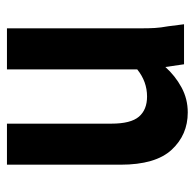

<svg xmlns="http://www.w3.org/2000/svg" viewBox="-24 -538 573 566"><g transform="rotate(-90 263.0 -255.5)"><path d="M60 -187V-522H181V-214Q181 -157 201.5 -133Q222 -109 261 -109Q305 -109 341 -138V-522H462V-124Q462 -103 463 -86Q464 -69 468 -47L474 0H356L348 -55Q322 -26 288 -7.5Q254 11 214 11Q148 11 104 -36.5Q60 -84 60 -187Z"/></g></svg>

Font: Radio Canada Condensed SemiBold
Style: Regular
Weight: 600
Width: 3
Designer: Charles Daoud, Etienne Aubert Bonn, Alexandre Saumier Demers, Jacques Le Bailly
Foundry: Radio-Canada
Version: Version 2.104; ttfautohint (v1.8.4.7-5d5b);gftools[0.9.28.de